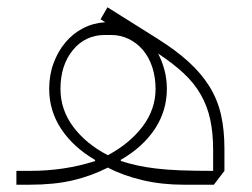

<svg xmlns="http://www.w3.org/2000/svg" viewBox="-20 -507 692 527"><path d="M62 -38Q158 -38 241 -65V-68Q181 -103 148 -153Q115 -203 115 -263Q115 -301 127 -333.5Q139 -366 159.5 -390.5Q180 -415 208 -429.5Q236 -444 269 -446L256 -454L275 -487L412 -401Q463 -369 498 -337Q533 -305 555 -269.5Q577 -234 586.5 -192.5Q596 -151 596 -99V-38L567 0H484Q424 0 371 -12.5Q318 -25 276 -47Q231 -24 180 -12Q129 0 62 0H25V-38ZM276 -81Q336 -113 371.5 -160Q407 -207 407 -263Q407 -295 398 -322.5Q389 -350 372.5 -369.5Q356 -389 333.5 -400Q311 -411 285 -411H268Q214 -411 180 -369.5Q146 -328 146 -263Q146 -206 181 -159Q216 -112 276 -81ZM565 -96Q565 -142 557 -179Q549 -216 531 -247.5Q513 -279 484 -306Q455 -333 414 -360Q425 -339 431.5 -314.5Q438 -290 438 -263Q438 -203 405 -153Q372 -103 311 -68L312 -65Q334 -58 356.5 -53Q379 -48 408 -44.5Q437 -41 474.5 -39.5Q512 -38 565 -38Z"/></svg>

Font: IBM Plex Sans Arabic ExtLt
Style: Regular
Weight: 200
Designer: Mike Abbink, Paul van der Laan, Pieter van Rosmalen, Wael Morcos, Khajak Apelian
Foundry: Bold Monday
Version: Version 1.2